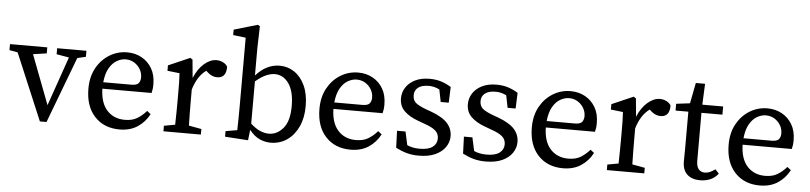

<svg xmlns="http://www.w3.org/2000/svg" viewBox="-45 -984 5238 1241"><g transform="rotate(5 2574.5 -363.0)"><path d="M306 -436V-475H496V-436L441 -423L279 6H236L54 -426L0 -436V-475H242V-436L154 -423L276 -103L387 -422Z M754 -442Q726 -442 697.5 -426Q669 -410 648.5 -375Q628 -340 622 -282H804Q840 -282 851.5 -297Q863 -312 863 -334Q863 -363 848.5 -387.5Q834 -412 809.5 -427Q785 -442 754 -442ZM753 13Q652 13 591 -52.5Q530 -118 530 -233Q530 -310 561.5 -367Q593 -424 645.5 -456Q698 -488 760 -488Q812 -488 854 -465Q896 -442 921 -399.5Q946 -357 946 -296Q946 -279 944 -264.5Q942 -250 939 -240H620Q622 -148 666 -100Q710 -52 782 -52Q830 -52 862 -71.5Q894 -91 921 -122L945 -103Q917 -50 869 -18.5Q821 13 753 13Z M1037 0V-36L1109 -49Q1110 -87 1110.5 -131.5Q1111 -176 1111 -210V-258Q1111 -299 1110.5 -326Q1110 -353 1108 -383L1029 -392V-427L1169 -488L1184 -478L1195 -360Q1220 -420 1259.5 -454Q1299 -488 1339 -488Q1362 -488 1382 -478Q1402 -468 1411 -451Q1411 -378 1352 -378Q1335 -378 1320 -384.5Q1305 -391 1291 -403L1279 -414Q1249 -392 1229 -360Q1209 -328 1196 -285V-210Q1196 -177 1196.5 -133Q1197 -89 1198 -51L1280 -36V0Z M1437 0V-36L1512 -49Q1513 -87 1513.5 -131.5Q1514 -176 1514 -210V-649L1432 -659V-694L1585 -739L1599 -731L1595 -589V-411Q1631 -451 1669.5 -469.5Q1708 -488 1749 -488Q1802 -488 1845 -459Q1888 -430 1913.5 -375Q1939 -320 1939 -242Q1939 -165 1912 -107.5Q1885 -50 1838.5 -18.5Q1792 13 1733 13Q1698 13 1663 -2Q1628 -17 1595 -58L1587 10ZM1722 -431Q1699 -431 1669 -419Q1639 -407 1598 -373V-99Q1629 -70 1659 -57Q1689 -44 1717 -44Q1770 -44 1809.5 -90.5Q1849 -137 1849 -234Q1849 -330 1813.5 -380.5Q1778 -431 1722 -431Z M2253 -442Q2225 -442 2196.5 -426Q2168 -410 2147.5 -375Q2127 -340 2121 -282H2303Q2339 -282 2350.5 -297Q2362 -312 2362 -334Q2362 -363 2347.5 -387.5Q2333 -412 2308.5 -427Q2284 -442 2253 -442ZM2252 13Q2151 13 2090 -52.5Q2029 -118 2029 -233Q2029 -310 2060.5 -367Q2092 -424 2144.5 -456Q2197 -488 2259 -488Q2311 -488 2353 -465Q2395 -442 2420 -399.5Q2445 -357 2445 -296Q2445 -279 2443 -264.5Q2441 -250 2438 -240H2119Q2121 -148 2165 -100Q2209 -52 2281 -52Q2329 -52 2361 -71.5Q2393 -91 2420 -122L2444 -103Q2416 -50 2368 -18.5Q2320 13 2252 13Z M2694 13Q2652 13 2617 3.5Q2582 -6 2545 -25L2541 -135H2596L2615 -48Q2650 -32 2696 -32Q2753 -32 2780.5 -53Q2808 -74 2808 -108Q2808 -140 2785 -159.5Q2762 -179 2715 -195L2669 -212Q2614 -232 2581 -264Q2548 -296 2548 -347Q2548 -384 2568 -416Q2588 -448 2627 -468Q2666 -488 2722 -488Q2763 -488 2796.5 -477.5Q2830 -467 2862 -447L2858 -345H2806L2790 -425Q2756 -442 2721 -442Q2675 -442 2651.5 -423.5Q2628 -405 2628 -374Q2628 -341 2648.5 -324Q2669 -307 2720 -288L2751 -277Q2826 -249 2857.5 -213Q2889 -177 2889 -130Q2889 -92 2867 -59.5Q2845 -27 2802 -7Q2759 13 2694 13Z M3128 13Q3086 13 3051 3.5Q3016 -6 2979 -25L2975 -135H3030L3049 -48Q3084 -32 3130 -32Q3187 -32 3214.5 -53Q3242 -74 3242 -108Q3242 -140 3219 -159.5Q3196 -179 3149 -195L3103 -212Q3048 -232 3015 -264Q2982 -296 2982 -347Q2982 -384 3002 -416Q3022 -448 3061 -468Q3100 -488 3156 -488Q3197 -488 3230.5 -477.5Q3264 -467 3296 -447L3292 -345H3240L3224 -425Q3190 -442 3155 -442Q3109 -442 3085.5 -423.5Q3062 -405 3062 -374Q3062 -341 3082.5 -324Q3103 -307 3154 -288L3185 -277Q3260 -249 3291.5 -213Q3323 -177 3323 -130Q3323 -92 3301 -59.5Q3279 -27 3236 -7Q3193 13 3128 13Z M3631 -442Q3603 -442 3574.5 -426Q3546 -410 3525.5 -375Q3505 -340 3499 -282H3681Q3717 -282 3728.5 -297Q3740 -312 3740 -334Q3740 -363 3725.5 -387.5Q3711 -412 3686.5 -427Q3662 -442 3631 -442ZM3630 13Q3529 13 3468 -52.5Q3407 -118 3407 -233Q3407 -310 3438.5 -367Q3470 -424 3522.5 -456Q3575 -488 3637 -488Q3689 -488 3731 -465Q3773 -442 3798 -399.5Q3823 -357 3823 -296Q3823 -279 3821 -264.5Q3819 -250 3816 -240H3497Q3499 -148 3543 -100Q3587 -52 3659 -52Q3707 -52 3739 -71.5Q3771 -91 3798 -122L3822 -103Q3794 -50 3746 -18.5Q3698 13 3630 13Z M3914 0V-36L3986 -49Q3987 -87 3987.5 -131.5Q3988 -176 3988 -210V-258Q3988 -299 3987.5 -326Q3987 -353 3985 -383L3906 -392V-427L4046 -488L4061 -478L4072 -360Q4097 -420 4136.5 -454Q4176 -488 4216 -488Q4239 -488 4259 -478Q4279 -468 4288 -451Q4288 -378 4229 -378Q4212 -378 4197 -384.5Q4182 -391 4168 -403L4156 -414Q4126 -392 4106 -360Q4086 -328 4073 -285V-210Q4073 -177 4073.5 -133Q4074 -89 4075 -51L4157 -36V0Z M4519 13Q4467 13 4436 -15Q4405 -43 4405 -101Q4405 -120 4405.5 -138.5Q4406 -157 4406 -186V-422H4323V-466L4412 -477L4438 -611H4498L4492 -475H4627V-422H4491V-112Q4491 -74 4506 -56.5Q4521 -39 4546 -39Q4563 -39 4578.5 -46Q4594 -53 4613 -66L4637 -40Q4596 13 4519 13Z M4908 -442Q4880 -442 4851.5 -426Q4823 -410 4802.5 -375Q4782 -340 4776 -282H4958Q4994 -282 5005.5 -297Q5017 -312 5017 -334Q5017 -363 5002.5 -387.5Q4988 -412 4963.5 -427Q4939 -442 4908 -442ZM4907 13Q4806 13 4745 -52.5Q4684 -118 4684 -233Q4684 -310 4715.5 -367Q4747 -424 4799.5 -456Q4852 -488 4914 -488Q4966 -488 5008 -465Q5050 -442 5075 -399.5Q5100 -357 5100 -296Q5100 -279 5098 -264.5Q5096 -250 5093 -240H4774Q4776 -148 4820 -100Q4864 -52 4936 -52Q4984 -52 5016 -71.5Q5048 -91 5075 -122L5099 -103Q5071 -50 5023 -18.5Q4975 13 4907 13Z"/></g></svg>

Font: Source Serif Pro
Style: Regular
Weight: 400
Designer: Frank Grießhammer
Foundry: Adobe Systems Incorporated
Version: Version 3.001;hotconv 1.0.111;makeotfexe 2.5.65597